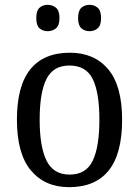

<svg xmlns="http://www.w3.org/2000/svg" viewBox="-20 -764 576 794"><path d="M266 10Q166 10 108 -59Q50 -128 50 -269Q50 -409 105.5 -477.5Q161 -546 269 -546Q370 -546 427.5 -477.5Q485 -409 485 -269Q485 -128 429.5 -59Q374 10 266 10ZM268 -42Q336 -42 363.5 -99.5Q391 -157 391 -269Q391 -381 363.5 -437Q336 -493 267 -493Q200 -493 172 -437Q144 -381 144 -269Q144 -157 172.5 -99.5Q201 -42 268 -42ZM351 -635Q330 -635 316.5 -647Q303 -659 303 -689Q303 -720 316.5 -732Q330 -744 351 -744Q370 -744 384 -732Q398 -720 398 -689Q398 -659 384 -647Q370 -635 351 -635ZM177 -635Q157 -635 143.5 -647Q130 -659 130 -689Q130 -720 143.5 -732Q157 -744 177 -744Q197 -744 211.5 -732Q226 -720 226 -689Q226 -659 211.5 -647Q197 -635 177 -635Z"/></svg>

Font: Noto Serif Hebrew SemiCondensed
Style: Regular
Weight: 400
Width: 4
Designer: Monotype Design Team
Foundry: Monotype Imaging Inc.
Version: Version 2.004; ttfautohint (v1.8.4.7-5d5b)